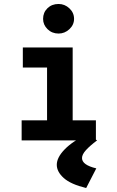

<svg xmlns="http://www.w3.org/2000/svg" viewBox="-20 -707 590 967"><path d="M89 0V-101H217V-367H95V-468H346V-101H463V0ZM275 -538Q242 -538 219.5 -560Q197 -582 197 -612Q197 -644 219 -665.5Q241 -687 275 -687Q306 -687 329.5 -665Q353 -643 353 -612Q353 -582 329.5 -560Q306 -538 275 -538ZM465 141 414 240Q336 221 301 189.5Q266 158 266 123Q266 86 306 45Q346 4 419 -31L469 0Q433 27 413 49Q393 71 393 89Q393 124 465 141Z"/></svg>

Font: Inconsolata SemiExpanded ExtraBold
Style: Regular
Weight: 800
Width: 6
Monospace: yes
Designer: Raph Levien, Cyreal, Brenton Simpson
Foundry: Raph Levien, Cyreal, Google
Version: Version 3.001; ttfautohint (v1.8.2.53-6de2)